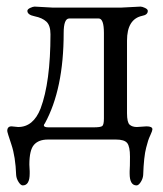

<svg xmlns="http://www.w3.org/2000/svg" viewBox="-20 -423 495 582"><path d="M15 -40 35 -38Q81 -38 103 -94Q133 -174 133 -319Q133 -346 120.5 -357.5Q108 -369 85.5 -373.5Q63 -378 63 -390Q63 -395 71.5 -399Q80 -403 85 -403Q85 -403 139 -400H348L406 -403Q411 -403 419.5 -399Q428 -395 428 -390Q428 -378 411 -375Q365 -365 365 -300V-80Q365 -52 373 -45Q381 -38 395 -38L424 -40Q442 -40 442 -31Q442 -27 436.5 -15Q431 -3 429 3.5Q427 10 423 25Q416 51 414 108Q413 119 406.5 129Q400 139 394 139Q373 139 373 103V96Q374 83 374 52Q374 21 365.5 10.5Q357 0 332 0H125Q97 0 83 16Q69 32 69 76L70 96V103Q70 139 49 139Q43 139 36.5 129Q30 119 29 108Q27 52 14.5 15Q2 -22 2 -26Q2 -40 15 -40ZM127 -37H264Q285 -37 290 -41Q295 -45 295 -64V-323Q295 -367 279 -367H190Q173 -367 173 -323Q173 -153 116 -49Q113 -46 113 -43Q113 -37 127 -37Z"/></svg>

Font: EB Garamond
Style: Regular
Weight: 400
Version: Version 0.012